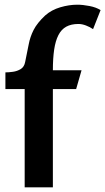

<svg xmlns="http://www.w3.org/2000/svg" viewBox="-20 -796 448 817"><path d="M309 -776Q332 -776 360.5 -770.5Q389 -765 408 -753L376 -672Q363 -681 346 -687.5Q329 -694 314 -694Q283 -694 262 -682.5Q241 -671 228.5 -646.5Q216 -622 210.5 -585Q205 -548 205 -497H327L304 -417H205V1H85V-417H3V-488Q17 -488 35 -490.5Q53 -493 68 -502Q83 -511 87 -532Q96 -574 102 -606.5Q108 -639 123 -668.5Q138 -698 172 -730Q199 -754 236.5 -765Q274 -776 309 -776Z"/></svg>

Font: Rosario Light
Style: Bold
Weight: 700
Version: Version 1.101; ttfautohint (v1.8.1.43-b0c9)